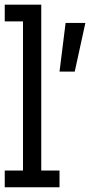

<svg xmlns="http://www.w3.org/2000/svg" viewBox="-20 -789 425 809"><path d="M0 -70.5H76.9V-698.7H0V-769.2H153.8V-70.5H230.8V0H0ZM256.4 -692.3H339.7L294.9 -487.2H230.8Z"/></svg>

Font: Slabo 13px
Style: Regular
Weight: 400
Designer: John Hudson
Foundry: Tiro Typeworks Ltd.
Version: Version 1.02 Build 005a